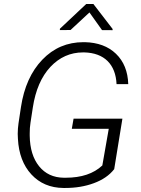

<svg xmlns="http://www.w3.org/2000/svg" viewBox="-20 -932 708 962"><path d="M447.8 -912.1H412.1L280.3 -788.1L279.8 -781.2L333.5 -781.7L428.2 -869.6L491.2 -781.2L543.9 -780.8L544.4 -786.6ZM593.3 -337.4H348.6L339.8 -286.6H524.9L492.7 -103C449.2 -62 388.2 -41.5 309.1 -41.5C306.2 -41.5 302.7 -41.5 299.8 -41.5C247.6 -42 206.1 -61.5 175.8 -99.1C145.5 -136.7 129.9 -187.5 128.9 -252C128.9 -255.9 128.9 -259.3 128.9 -263.2C128.9 -281.7 129.9 -299.8 132.8 -317.4L144.5 -393.6C157.7 -480 187 -547.9 232.4 -596.7C277.8 -645 332.5 -669.4 396 -669.4C397.9 -669.4 400.4 -669.4 402.3 -669.4C502.4 -667 559.6 -609.4 564 -510.3H622.6C620.6 -574.2 600.1 -625 561 -662.6C522 -700.2 469.7 -719.2 404.8 -720.7C402.3 -720.7 400.4 -720.7 397.9 -720.7C316.9 -720.7 248 -691.4 191.9 -632.8C135.7 -574.2 100.1 -495.1 85 -395.5L72.8 -314.5C70.3 -296.9 68.8 -279.3 68.8 -261.2C68.8 -252.9 69.3 -244.6 69.8 -236.3C73.7 -162.1 96.2 -102.5 137.2 -58.1C178.2 -13.7 231.9 9.3 297.9 9.8C300.8 9.8 304.2 9.8 307.1 9.8C358.9 9.8 406.7 2 450.2 -14.2C494.1 -30.3 528.3 -53.7 552.2 -84.5Z"/></svg>

Font: Roboto Light
Style: Italic
Weight: 300
Italic angle: -12°
Designer: Google
Version: Version 2.137; 2017